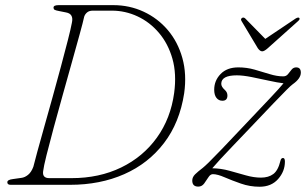

<svg xmlns="http://www.w3.org/2000/svg" viewBox="-20 -720 1192 748"><path d="M8.5 -10Q8.5 -20 31 -22.5L63 -27Q76.5 -28.5 89.2 -38.8Q102 -49 110 -70.5Q114 -87 125.2 -128.2Q136.5 -169.5 152.2 -225.2Q168 -281 185 -342.2Q202 -403.5 217.5 -461.2Q233 -519 244.5 -564Q256 -609 260 -631Q268 -666 237.5 -671.5L210 -677Q196.5 -679.5 192.5 -682Q188.5 -684.5 188.5 -690.5Q188.5 -700 208.5 -700H421Q484.5 -700 539.5 -674.5Q594.5 -649 633.8 -602.8Q673 -556.5 690.5 -493.8Q708 -431 697.5 -356.5Q680 -242.5 619 -162.8Q558 -83 464 -41.5Q370 0 253 0H21.5Q8.5 0 8.5 -10ZM258.5 -26Q366.5 -26 452 -67.5Q537.5 -109 591.2 -183.8Q645 -258.5 658.5 -358Q668.5 -432 651.8 -491Q635 -550 599.2 -592Q563.5 -634 515.8 -656.2Q468 -678.5 416 -678.5H341.5Q327.5 -678.5 319.2 -671.5Q311 -664.5 308 -655Q303.5 -634 290.5 -587Q277.5 -540 260.2 -478Q243 -416 224.2 -349.5Q205.5 -283 189 -221.8Q172.5 -160.5 161.2 -115.5Q150 -70.5 148 -52.5Q144.5 -26 172 -26ZM1090 -90.5Q1090 -52.5 1063.5 -22.5Q1037 7.5 991.5 7.5Q953.5 7.5 918.5 -4.8Q883.5 -17 855.2 -29.2Q827 -41.5 809.5 -41.5Q799.5 -41.5 792 -29.5Q784.5 -17.5 775.5 -5.2Q766.5 7 752.5 7Q729 7 729 -16.5Q729 -30 740.2 -41Q751.5 -52 770 -66Q777 -71.5 793.5 -87.5Q810 -103.5 843.5 -138.5Q877 -173.5 936 -236Q997 -300.5 1033 -338.5Q1069 -376.5 1084.5 -395.5Q1062 -398 1028.2 -405.5Q994.5 -413 960.2 -419.8Q926 -426.5 902.5 -426.5Q842 -426.5 842 -393.5Q842 -382 856 -369.5Q866 -360.5 866 -348Q866 -327.5 846.5 -327.5Q832 -327.5 823.2 -338.8Q814.5 -350 814.5 -370.5Q814.5 -406 839.5 -431.8Q864.5 -457.5 908.5 -457.5Q941 -457.5 971.8 -448.8Q1002.5 -440 1030.8 -431.2Q1059 -422.5 1083.5 -422.5Q1095 -422.5 1102 -431.2Q1109 -440 1116 -448.8Q1123 -457.5 1134 -457.5Q1152 -457.5 1152 -437Q1152 -414 1120 -391.5Q1113.5 -387 1095.8 -369.2Q1078 -351.5 1044 -316Q1010 -280.5 955 -222.5Q914 -179.5 886.5 -150.8Q859 -122 840.2 -101.8Q821.5 -81.5 807 -64.5Q840.5 -64 873.8 -54.8Q907 -45.5 938 -36.8Q969 -28 996.5 -28Q1026 -28 1044.8 -42Q1063.5 -56 1072.5 -93.5Q1075 -104.5 1082.5 -104.5Q1090 -104.5 1090 -90.5ZM1023 -532Q1009.5 -520 1001.5 -520Q993 -520 984.5 -532L921 -638Q916 -646 923.5 -650.5Q929.5 -653.5 935.5 -648L1013.5 -568.5L1132 -648Q1141.5 -653.5 1145.5 -650.5Q1150.5 -646 1141.5 -638Z"/></svg>

Font: Fraunces 9pt Soft Thin
Style: Italic
Weight: 100
Italic angle: -16°
Version: Version 1.000;[b76b70a41]